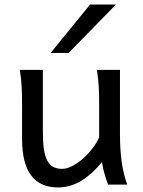

<svg xmlns="http://www.w3.org/2000/svg" viewBox="-20 -801 619 833"><path d="M449.2 0Q445.8 -8.3 441.9 -19.5Q438 -30.8 434.3 -43.5Q430.7 -56.2 427.5 -70.1Q424.3 -84 422.4 -97.7Q377.9 -43.5 330.8 -15.6Q283.7 12.2 231.9 12.2Q75.7 12.2 75.7 -197.8V-341.8Q75.7 -365.2 75.4 -384.3Q75.2 -403.3 74.2 -421.1Q73.2 -439 71.3 -457.5Q69.3 -476.1 65.9 -498H166V-227.1Q166 -185.5 170.2 -155.5Q174.3 -125.5 184.1 -106.2Q193.8 -86.9 209.7 -77.6Q225.6 -68.4 249 -68.4Q270.5 -68.4 294.9 -81.3Q319.3 -94.2 341.6 -114.3Q363.8 -134.3 382.1 -158.4Q400.4 -182.6 410.2 -205.1V-341.8Q410.2 -365.7 409.9 -385Q409.7 -404.3 408.7 -421.9Q407.7 -439.5 405.8 -457.5Q403.8 -475.6 400.4 -498H500.5V-219.7Q500.5 -148.4 508.5 -95Q516.6 -41.5 532.2 0ZM482.9 -781.2 277.8 -571.3H199.7L370.6 -781.2Z"/></svg>

Font: Andika Eur
Style: Regular
Weight: 400
Designer: Victor Gaultney, Annie Olsen, Julie Remington, Don Collingsworth, Eric Hays, Becca Hirsbrunner
Foundry: SIL International
Version: Version 5.000